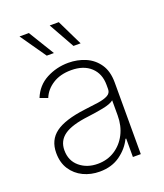

<svg xmlns="http://www.w3.org/2000/svg" viewBox="-141 -854 819 960"><g transform="rotate(-20 268.0 -374.0)"><path d="M224.1 12.2Q176.8 12.2 137.2 -6.8Q97.7 -25.9 74 -62Q50.3 -98.1 50.3 -149.9Q50.3 -218.3 99.9 -254.9Q149.4 -291.5 258.3 -305.2Q300.3 -310.1 333 -314.9Q365.7 -319.8 384.5 -330.1Q403.3 -340.3 403.3 -361.3V-383.8Q403.3 -443.4 365.5 -478.5Q327.6 -513.7 261.7 -513.7Q203.1 -513.7 163.1 -488Q123 -462.4 106.9 -421.9L65.9 -437Q89.8 -496.1 143.8 -524.7Q197.8 -553.2 260.7 -553.2Q309.1 -553.2 351.3 -535.2Q393.6 -517.1 419.7 -479Q445.8 -440.9 445.8 -380.9V0H403.8V-98.1H399.9Q378.4 -52.7 333.5 -20.3Q288.6 12.2 224.1 12.2ZM228 -27.8Q279.3 -27.8 318.8 -53.2Q358.4 -78.6 380.9 -122.3Q403.3 -166 403.3 -221.2V-301.8Q386.2 -287.6 344.7 -279.5Q303.2 -271.5 263.2 -266.6Q173.3 -255.9 133.3 -227.5Q93.3 -199.2 93.3 -148.4Q93.3 -92.8 132.1 -60.3Q170.9 -27.8 228 -27.8ZM172.4 -623.5 77.1 -760.3H127L210.4 -623.5ZM314.5 -623.5 237.8 -760.3H286.1L352.5 -623.5Z"/></g></svg>

Font: Inter Extra Light
Style: Regular
Weight: 200
Designer: Rasmus Andersson
Foundry: rsms
Version: Version 4.000;git-3c8e0fc